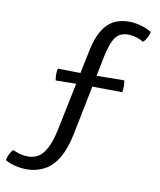

<svg xmlns="http://www.w3.org/2000/svg" viewBox="-132 -710 758 910"><g transform="rotate(10 247.0 -255.0)"><path d="M251.5 -362.5 441 -364.5Q444 -349 444 -336Q444 -328.5 443.2 -321.5Q442.5 -314.5 441 -307.5L252 -309.5L121 -307.5Q119.5 -314.5 118.8 -321.5Q118 -328.5 118 -336Q118 -349 121 -364.5ZM253.5 -475Q271 -560 309.8 -601.2Q348.5 -642.5 416.5 -642.5Q443.5 -642.5 473.8 -634Q504 -625.5 525 -611.5Q522 -598 514.5 -583.5Q507 -569 496.5 -560Q460 -581.5 421.5 -581.5Q382.5 -581.5 361.5 -553.5Q340.5 -525.5 326.5 -456L249.5 -72.5Q234.5 0.5 207.8 45.2Q181 90 143 110.5Q105 131 57.5 131Q29.5 131 2.2 124.2Q-25 117.5 -45.5 105.5Q-44 92 -36.5 76.2Q-29 60.5 -19.5 52Q-4.5 59.5 14.2 64.8Q33 70 54.5 70Q80 70 102 57.5Q124 45 142 11.5Q160 -22 173 -84.5Z"/></g></svg>

Font: Signika
Style: Regular
Weight: 300
Designer: Anna Giedry
Foundry: Anna Giedry
Version: Version 2.000